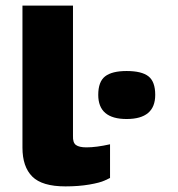

<svg xmlns="http://www.w3.org/2000/svg" viewBox="-20 -654 633 684"><path d="M213 10Q130 10 95 -25Q60 -60 60 -128V-634H240V-170Q239 -146 250.5 -137.5Q262 -129 288 -129Q323 -129 372 -140V-20Q370 -19 353 -11Q336 -3 298 3.5Q260 10 213 10ZM330 -316Q330 -363 354.5 -382Q379 -401 431 -401Q485 -401 509 -382Q533 -363 533 -316Q533 -230 431 -230Q330 -230 330 -316Z"/></svg>

Font: Dashboard
Style: Regular
Weight: 400
Designer: jaiki
Version: Version 1.000